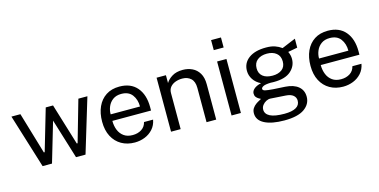

<svg xmlns="http://www.w3.org/2000/svg" viewBox="-83 -1163 3505 1776"><g transform="rotate(-15 1669.0 -275.0)"><path d="M757 -517 600.5 0H509.5L392 -381.5L279.5 0H189.5L29.5 -517H115.5L233.5 -119.5H241.5L358 -517H428L549 -120.5H557L670.5 -517Z M921 -237Q921 -188 937.2 -148.2Q953.5 -108.5 986.5 -85Q1019.5 -61.5 1070 -61.5Q1119.5 -61.5 1155.2 -84.5Q1191 -107.5 1201 -151H1288Q1278.5 -98.5 1246.2 -62.5Q1214 -26.5 1168 -8.2Q1122 10 1071.5 10Q999.5 10 944.5 -21.5Q889.5 -53 858.5 -112Q827.5 -171 827.5 -253.5Q827.5 -335 855.5 -396.5Q883.5 -458 936.5 -492.5Q989.5 -527 1065 -527Q1174 -527 1232.8 -457.8Q1291.5 -388.5 1291.5 -271V-237ZM921.5 -299.5H1202.5Q1202.5 -366 1168.5 -411.5Q1134.5 -457 1064.5 -457Q1016 -457 984 -433.8Q952 -410.5 936.5 -374.2Q921 -338 921.5 -299.5Z M1419.5 0V-517H1509V-442Q1528 -474.5 1568.5 -499.5Q1609 -524.5 1671 -524.5Q1720 -524.5 1761.2 -505Q1802.5 -485.5 1827.2 -444.2Q1852 -403 1852 -338V0H1759.5V-329Q1759.5 -389.5 1727.8 -418.8Q1696 -448 1645.5 -448Q1610.5 -448 1580 -436.8Q1549.5 -425.5 1530.5 -402.8Q1511.5 -380 1511.5 -345.5V0Z M2091 -722.5V-626.5H1996.5V-722.5ZM2088.5 -517V0H1999V-517Z M2461 171Q2339.5 171 2271.5 135.8Q2203.5 100.5 2203.5 35Q2203.5 7 2216.5 -12.8Q2229.5 -32.5 2247.5 -45.5Q2265.5 -58.5 2281 -66.2Q2296.5 -74 2301.5 -77.5Q2292.5 -82.5 2279.8 -90Q2267 -97.5 2257.5 -110Q2248 -122.5 2248 -142.5Q2248 -167 2271 -187.2Q2294 -207.5 2339.5 -218Q2293.5 -240.5 2268.2 -278.8Q2243 -317 2243 -361.5Q2243 -437 2302.8 -481Q2362.5 -525 2468 -525Q2518.5 -525 2552.8 -513.2Q2587 -501.5 2616.5 -480Q2627.5 -484.5 2653.8 -495.5Q2680 -506.5 2707.2 -517.8Q2734.5 -529 2748.5 -534.5L2748 -449L2657.5 -432Q2674.5 -397 2674.5 -361.5Q2674.5 -293 2621 -245.5Q2567.5 -198 2459 -198Q2453 -198 2443.8 -198.2Q2434.5 -198.5 2428 -199Q2375 -197.5 2355.2 -187Q2335.5 -176.5 2335.5 -164.5Q2335.5 -150 2357.8 -144.5Q2380 -139 2434 -135Q2453.5 -134 2482.2 -132.2Q2511 -130.5 2546.5 -128.5Q2627.5 -123.5 2671.5 -87Q2715.5 -50.5 2715.5 11.5Q2715.5 82 2652.8 126.5Q2590 171 2461 171ZM2462 -257.5Q2517.5 -257.5 2551.8 -283.5Q2586 -309.5 2586 -360.5Q2586 -412.5 2551.8 -440.2Q2517.5 -468 2462 -468Q2405 -468 2370.2 -440.2Q2335.5 -412.5 2335.5 -360.5Q2335.5 -311.5 2368.5 -284.5Q2401.5 -257.5 2462 -257.5ZM2477.5 111.5Q2549 111.5 2587.2 90Q2625.5 68.5 2625.5 25Q2625.5 -5.5 2602 -25.5Q2578.5 -45.5 2531 -48.5L2386 -58Q2366.5 -59 2345.5 -48.2Q2324.5 -37.5 2310 -18.5Q2295.5 0.5 2295.5 24.5Q2295.5 66 2339.8 88.8Q2384 111.5 2477.5 111.5Z M2916.5 -237Q2916.5 -188 2932.8 -148.2Q2949 -108.5 2982 -85Q3015 -61.5 3065.5 -61.5Q3115 -61.5 3150.8 -84.5Q3186.5 -107.5 3196.5 -151H3283.5Q3274 -98.5 3241.8 -62.5Q3209.5 -26.5 3163.5 -8.2Q3117.5 10 3067 10Q2995 10 2940 -21.5Q2885 -53 2854 -112Q2823 -171 2823 -253.5Q2823 -335 2851 -396.5Q2879 -458 2932 -492.5Q2985 -527 3060.5 -527Q3169.5 -527 3228.2 -457.8Q3287 -388.5 3287 -271V-237ZM2917 -299.5H3198Q3198 -366 3164 -411.5Q3130 -457 3060 -457Q3011.5 -457 2979.5 -433.8Q2947.5 -410.5 2932 -374.2Q2916.5 -338 2917 -299.5Z"/></g></svg>

Font: Public Sans
Style: Regular
Weight: 400
Designer: The Public Sans project authors (U.S. Web Design System). Libre Franklin designed by Pablo Impallari and Rodrigo Fuenzal
Version: Version 1.008; ttfautohint (v1.8.1) -l 8 -r 50 -G 200 -x 14 